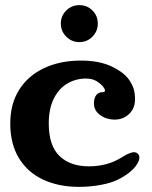

<svg xmlns="http://www.w3.org/2000/svg" viewBox="-20 -718 593 748"><path d="M20 -237Q20 -313 54.5 -368Q89 -423 151.5 -452.5Q214 -482 295 -482Q367 -482 415 -459Q463 -436 483 -407Q496 -388 501 -371Q506 -354 506 -331Q506 -296 483 -274Q460 -252 426 -252Q395 -252 370.5 -269.5Q346 -287 346 -315Q346 -336 355 -347.5Q364 -359 379 -359Q389 -359 389 -365Q389 -371 382 -380Q371 -393 355 -402.5Q339 -412 315 -412Q276 -412 243 -393Q210 -374 190 -334.5Q170 -295 170 -237Q170 -150 212 -110Q254 -70 326 -70Q397 -70 451 -103L473 -116Q482 -120 489 -122.5Q496 -125 502 -125Q511 -125 517 -119Q523 -113 523 -105Q523 -96 520 -90Q503 -51 443 -20Q416 -6 374.5 2Q333 10 287 10Q209 10 148.5 -18Q88 -46 54 -101.5Q20 -157 20 -237ZM217 -626Q217 -656.4 238.2 -677.2Q259.4 -698 289 -698Q319.4 -698 340.2 -677.2Q361 -656.4 361 -626Q361 -596.4 340.2 -575.2Q319.4 -554 289 -554Q259.4 -554 238.2 -575.2Q217 -596.4 217 -626Z"/></svg>

Font: Raigarh
Style: Regular
Weight: 400
Designer: jaikishan Patel
Foundry: MagicType
Version: Version 1.000;FEAKit 1.0